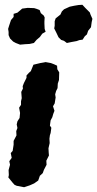

<svg xmlns="http://www.w3.org/2000/svg" viewBox="-20 -767 407 804"><path d="M16 -55 22 -77 19 -92 29 -106 25 -126 33 -135 37 -161V-177L49 -200L48 -218L53 -231L50 -246L53 -259L62 -273L64 -294L60 -316L68 -328V-343L71 -356L69 -382L76 -396L75 -406L80 -419L91 -441V-451L101 -462L109 -469L120 -496L149 -503L161 -505L171 -507L193 -503L206 -498L219 -492L220 -477L228 -464L227 -432L222 -417L221 -398L215 -386L211 -372L213 -359L209 -334L202 -322L208 -303L203 -290L199 -276L192 -263L189 -241L195 -232L192 -210L189 -201L187 -186L188 -168L183 -146L184 -127L185 -116L174 -94L175 -77L164 -56L159 -42L147 -31L140 -11L123 1L105 9L81 17L50 11L41 7L32 -3L15 -24L17 -34ZM260 -587 248 -596 236 -600 225 -611 216 -630 207 -648 209 -659V-678L213 -690L233 -706L239 -719L248 -728L272 -739L291 -743L309 -746L325 -747L337 -734L346 -725L356 -715L359 -706L367 -688L364 -675L361 -653L349 -638L344 -623L335 -615L326 -601L312 -599L301 -595L279 -591ZM64 -580 46 -587 35 -593 22 -606 16 -620V-633L14 -646L18 -659L26 -683L37 -696V-709L53 -714L73 -731L96 -734L123 -733L133 -730L146 -725L151 -712L163 -702L167 -694L166 -677V-668L167 -646L171 -634L157 -626L147 -612L133 -600L122 -587L104 -583L86 -582Z"/></svg>

Font: Winky Rough SemiBold
Style: Italic
Weight: 600
Italic angle: -8.97852°
Designer: Simon Atzbach
Foundry: typofactur
Version: Version 1.206; ttfautohint (v1.8.4.7-5d5b)